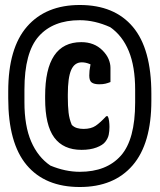

<svg xmlns="http://www.w3.org/2000/svg" viewBox="-20 -735 640 770"><path d="M300 -715Q439 -715 513 -627Q587 -539 587 -359V-331Q587 -159 512 -72Q437 15 300 15Q161 15 87 -73Q13 -161 13 -341V-369Q13 -542 88.5 -628.5Q164 -715 300 -715ZM300 -654Q193 -654 135.5 -589.5Q78 -525 78 -376V-325Q78 -230 105 -167.5Q132 -105 182 -71Q242 -46 300 -46Q407 -46 464.5 -110.5Q522 -175 522 -324V-375Q522 -468 496.5 -530Q471 -592 422 -626Q360 -654 300 -654ZM306 -566Q358 -566 391 -533Q408 -516 415.5 -498Q423 -480 423 -463V-406Q413 -402 403 -399.5Q393 -397 378 -397Q358 -397 348 -404Q338 -411 338 -432Q338 -442 339 -451.5Q340 -461 343 -477Q331 -482 323 -483.5Q315 -485 308 -485Q279 -485 265.5 -454.5Q252 -424 252 -356V-345Q252 -310 255 -283.5Q258 -257 268 -234Q277 -225 289 -221.5Q301 -218 315 -218Q345 -218 363.5 -230.5Q382 -243 406 -269H412Q416 -262 417.5 -249.5Q419 -237 419 -226Q419 -209 416 -194.5Q413 -180 402 -166Q392 -153 367 -143.5Q342 -134 307 -134Q234 -134 197.5 -183.5Q161 -233 161 -339V-350Q161 -566 306 -566Z"/></svg>

Font: Recursive Mn Csl St XBd
Style: Regular
Weight: 800
Monospace: yes
Version: Version 1.079;hotconv 1.0.112;makeotfexe 2.5.65598; ttfautoh